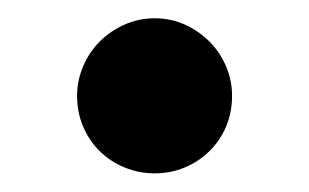

<svg xmlns="http://www.w3.org/2000/svg" viewBox="-20 -386 335 208"><path d="M63.5 -282.2Q63.5 -298.8 70.1 -314.2Q76.7 -329.6 88.1 -341.1Q99.6 -352.5 115 -359.4Q130.4 -366.2 147.5 -366.2Q165 -366.2 180.2 -359.4Q195.3 -352.5 206.8 -341.1Q218.3 -329.6 224.9 -314.2Q231.4 -298.8 231.4 -282.2Q231.4 -264.2 224.9 -248.8Q218.3 -233.4 206.8 -222.2Q195.3 -210.9 180.2 -204.6Q165 -198.2 147.5 -198.2Q130.4 -198.2 115 -204.6Q99.6 -210.9 88.1 -222.2Q76.7 -233.4 70.1 -248.8Q63.5 -264.2 63.5 -282.2Z"/></svg>

Font: Cardo
Style: Bold
Weight: 700
Designer: David J. Perry
Foundry: David J. Perry
Version: Version 1.0011